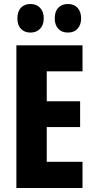

<svg xmlns="http://www.w3.org/2000/svg" viewBox="-20 -941 474 961"><path d="M393 0H62V-714H393V-584H214V-434H381V-305H214V-131H393ZM67 -849Q67 -884 85 -902.5Q103 -921 132 -921Q163 -921 181 -901.5Q199 -882 199 -849Q199 -817 181 -797.5Q163 -778 132 -778Q103 -778 85 -796.5Q67 -815 67 -849ZM254 -849Q254 -884 272 -902.5Q290 -921 320 -921Q351 -921 368.5 -901.5Q386 -882 386 -849Q386 -817 368.5 -797.5Q351 -778 320 -778Q289 -778 271.5 -797Q254 -816 254 -849Z"/></svg>

Font: Noto Sans Lao ExtraCondensed ExtraBold
Style: Regular
Weight: 800
Width: 2
Designer: Monotype Design Team
Foundry: Monotype Imaging Inc.
Version: Version 2.003; ttfautohint (v1.8.4.7-5d5b)